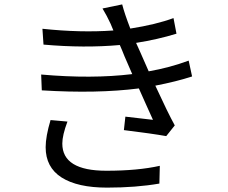

<svg xmlns="http://www.w3.org/2000/svg" viewBox="-20 -816 1040 877"><path d="M210.9 -267.6 288.1 -260.7Q264.6 -198.2 264.6 -160.2Q264.6 -36.1 465.8 -36.1Q609.4 -36.1 710 -58.6L708 22.5Q601.6 41 468.8 41Q334 41 261.2 -5.4Q188.5 -51.8 188.5 -143.6Q188.5 -192.4 210.9 -267.6ZM841.8 -539.1 857.4 -466.8Q786.1 -443.4 689.5 -424.8Q746.1 -301.8 778.3 -243.2L739.3 -194.3Q672.9 -206.1 545.9 -221.7L552.7 -283.2Q651.4 -271.5 678.7 -268.6Q668 -291 645 -343.3Q622.1 -395.5 614.3 -412.1Q422.9 -387.7 170.9 -403.3L168 -475.6Q399.4 -455.1 584 -477.5L548.8 -558.6Q544.9 -568.4 537.6 -586.4Q530.3 -604.5 527.3 -610.4Q365.2 -595.7 178.7 -612.3L173.8 -684.6Q347.7 -666 498 -676.8Q495.1 -682.6 491.2 -692.9Q487.3 -703.1 485.4 -707Q468.8 -743.2 448.2 -777.3L538.1 -795.9Q548.8 -753.9 575.2 -685.5Q693.4 -704.1 772.5 -733.4L786.1 -662.1Q700.2 -635.7 601.6 -620.1L620.1 -579.1Q623 -571.3 659.2 -490.2Q754.9 -506.8 841.8 -539.1Z"/></svg>

Font: GenYoGothic TW TTF Regular
Style: Regular
Weight: 400
Version: Version 1.300